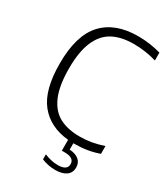

<svg xmlns="http://www.w3.org/2000/svg" viewBox="-228 -853 1020 1163"><g transform="rotate(30 282.0 -272.0)"><path d="M119 -371Q119 -250 150.2 -178Q181.5 -106 239 -75.5Q296.5 -45 381 -45Q423 -45 461.8 -51.8Q500.5 -58.5 545.5 -73.5V-19Q467.5 9 377.5 9H368.5V53.5Q410 56 433.5 75.2Q457 94.5 457 128.5Q457 165 429.5 184.8Q402 204.5 353 204.5Q328.5 204.5 303.8 199.5Q279 194.5 258 185.5V150.5Q307 171 351.5 171Q417.5 171 417.5 127.5Q417.5 83 350.5 83H330.5V7Q198.5 -5.5 127 -94.8Q55.5 -184 55.5 -369Q55.5 -565.5 140.5 -657.2Q225.5 -749 385.5 -749Q466.5 -749 545.5 -727V-672Q468.5 -695 386 -695Q298 -695 239.2 -663Q180.5 -631 149.8 -559.5Q119 -488 119 -371Z"/></g></svg>

Font: Encode Sans Light
Style: Regular
Weight: 300
Designer: Multiple Designers
Foundry: Impallari Type
Version: Version 2.000